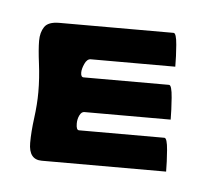

<svg xmlns="http://www.w3.org/2000/svg" viewBox="-28 -711 223 206"><g transform="rotate(5 83.5 -607.5)"><path d="M23 -533Q9 -533 9 -551Q9 -563 11 -578Q13 -593 13 -606Q13 -621 11 -636.5Q9 -652 9 -661Q9 -670 13 -676Q17 -682 29 -682H152Q155 -682 156 -669.5Q157 -657 157 -646H66Q62 -646 59.5 -640.5Q57 -635 57 -631Q57 -626 60 -626H152Q155 -626 156 -612.5Q157 -599 157 -589H64Q61 -589 59 -585Q57 -581 57 -576Q57 -569 60 -569H152Q155 -569 156 -556Q157 -543 157 -533Z"/></g></svg>

Font: Ruwudu Medium
Style: Regular
Weight: 500
Designer: Becca Hirsbrunner Spalinger
Foundry: SIL International
Version: Version 3.000